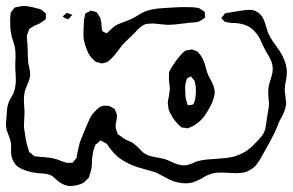

<svg xmlns="http://www.w3.org/2000/svg" viewBox="-23 -560 980 642"><path d="M930 -195Q928 -186 921.5 -174Q915 -162 911 -154Q908 -147 904 -136.5Q900 -126 893 -112Q885 -95 859 -49Q847 -26 836 -11.5Q825 3 808 11Q795 19 766 19L740 18Q731 17 715 17Q692 17 682 22Q667 26 653 36Q636 45 621 50Q611 53 597 53Q580 53 557 46Q543 41 522 29L499 17Q491 14 465 7L437 -1Q406 -11 378 -30Q363 -41 347 -61Q344 -64 340 -71Q336 -78 331 -81L319 -87Q318 -88 317 -89Q316 -90 314 -90Q312 -90 309 -87Q306 -84 305 -83L296 -76Q295 -75 292 -65Q287 -50 285 -30Q285 -27 284 -9Q283 9 277 24L274 34Q274 34 266 42Q258 50 258 50L248 55Q229 62 212 62Q194 62 176 49Q170 45 160.5 36Q151 27 142 24Q133 21 120.5 20Q108 19 104 19Q69 15 48 4Q40 0 36 -3Q26 -11 20 -24.5Q14 -38 14 -53V-74Q14 -86 8 -101.5Q2 -117 -1 -126Q-3 -138 -3 -144Q-3 -153 -1 -171Q-1 -175 0 -188.5Q1 -202 4 -212Q6 -220 13.5 -232.5Q21 -245 23 -251Q30 -271 30 -294L29 -318Q28 -325 28 -340L29 -376Q29 -391 26 -406Q24 -414 19.5 -427Q15 -440 14 -449Q11 -462 11 -487V-493Q11 -504 12 -509Q13 -511 12.5 -513.5Q12 -516 13 -518Q16 -522 18.5 -525.5Q21 -529 23 -531Q27 -535 27 -535Q29 -536 34 -536.5Q39 -537 41 -538Q51 -540 57 -540Q73 -540 101 -532Q111 -530 114 -528Q117 -527 119 -524.5Q121 -522 123 -521Q124 -520 126 -518.5Q128 -517 130 -515Q131 -514 130.5 -511Q130 -508 130 -507Q130 -506 130.5 -502Q131 -498 129 -496Q129 -494 125 -492L115 -485Q111 -482 104 -479Q97 -476 92 -474Q77 -465 74 -462L72 -454Q67 -444 67 -441V-438Q67 -429 68 -420.5Q69 -412 69 -403Q70 -393 70 -373Q71 -366 71 -353Q72 -345 75 -332.5Q78 -320 78 -311Q77 -295 68 -276Q60 -258 59 -249Q57 -241 57 -226Q57 -212 59 -188Q59 -171 58 -163L57 -137Q57 -133 63 -96Q64 -90 66.5 -79.5Q69 -69 72 -61Q73 -59 73.5 -55.5Q74 -52 75 -51L80 -48Q88 -40 92 -38Q94 -37 98.5 -37Q103 -37 106 -36Q114 -35 130 -34Q146 -33 157 -30Q164 -29 178 -23Q185 -20 199 -16Q204 -15 207.5 -15.5Q211 -16 214 -16Q215 -16 216.5 -15.5Q218 -15 219 -16Q221 -17 223.5 -20.5Q226 -24 227 -25Q233 -31 233 -32Q234 -34 234 -38Q234 -42 235 -45L241 -72Q243 -83 248 -94.5Q253 -106 254 -109Q258 -118 264.5 -134.5Q271 -151 277.5 -164Q284 -177 293 -186Q309 -204 321 -206Q324 -207 329 -206.5Q334 -206 337 -206Q344 -206 354 -199L361 -195Q362 -194 362 -192.5Q362 -191 363 -190Q364 -186 366 -181.5Q368 -177 368 -175V-172L367 -161Q366 -157 364.5 -147Q363 -137 364 -131L368 -120L371 -111Q371 -111 380 -105Q388 -98 404 -90Q418 -85 426 -78Q432 -74 442 -64Q450 -55 457 -49Q471 -39 491.5 -35.5Q512 -32 520 -30Q531 -28 548 -20Q574 -7 591 -7Q597 -7 601 -8Q609 -9 623 -15Q634 -21 642 -22Q649 -24 663 -26L687 -28Q721 -30 741.5 -33Q762 -36 777 -43Q807 -54 838 -89Q840 -91 848 -100Q856 -109 860 -118Q865 -129 866.5 -143Q868 -157 869 -161L876 -204Q877 -213 875.5 -225.5Q874 -238 874 -248Q874 -263 875 -269Q876 -277 882 -295Q883 -298 886 -308.5Q889 -319 889 -329Q889 -343 883.5 -356.5Q878 -370 867 -387Q864 -393 861.5 -397.5Q859 -402 857 -406Q854 -413 847 -428Q840 -443 831 -452Q811 -477 773 -482Q768 -483 759.5 -483Q751 -483 745 -484Q742 -485 737 -485.5Q732 -486 729 -487Q729 -487 722 -494Q717 -499 717 -500Q717 -501 724 -508Q725 -509 726.5 -511.5Q728 -514 731 -516Q733 -517 739 -517Q754 -520 755 -520L775 -523Q785 -525 805 -527H814Q825 -527 835.5 -521Q846 -515 853 -505Q862 -491 867 -470Q869 -466 871 -458Q873 -450 876 -445Q881 -434 888.5 -423Q896 -412 899 -408Q912 -390 913 -388Q936 -351 936 -319Q936 -309 935 -302Q934 -295 933 -291Q929 -271 929 -261Q929 -255 931 -241L934 -214Q932 -200 930 -195ZM261 -508Q261 -512 262 -514Q263 -516 268 -518Q273 -520 275 -521Q276 -523 280 -525L285 -523Q287 -523 293 -521.5Q299 -520 301 -518Q302 -518 304 -513Q306 -510 308.5 -506.5Q311 -503 313 -498Q315 -491 316 -481Q317 -471 317 -467Q318 -465 318 -461.5Q318 -458 319 -457Q320 -455 324.5 -453Q329 -451 331 -450L334 -449Q336 -450 339 -453.5Q342 -457 344 -458Q360 -474 372 -479Q386 -485 393 -487Q421 -498 427 -502Q433 -506 445 -513Q457 -520 466 -523Q486 -530 510.5 -532Q535 -534 540 -534Q578 -537 609 -536Q634 -536 644 -532Q647 -530 650 -528Q653 -526 656 -524L661 -521Q662 -519 662 -510L663 -502Q662 -500 658.5 -498Q655 -496 654 -495Q645 -489 645 -489Q637 -486 626 -485Q615 -484 611 -484L586 -481Q556 -477 540 -477Q532 -477 514 -479Q510 -479 499.5 -480.5Q489 -482 481 -481Q472 -481 467 -480Q458 -478 450 -472Q442 -466 436 -459.5Q430 -453 428 -451L413 -436Q393 -418 384 -407Q379 -400 368 -385.5Q357 -371 347 -362L339 -355Q334 -351 319 -348Q315 -348 306 -351L298 -353L290 -360Q276 -372 268 -392Q260 -412 257 -428Q256 -435 256 -448Q256 -461 258 -495ZM214 -512Q218 -512 219 -510Q217 -508 215 -506.5Q213 -505 213 -504Q212 -503 209 -499.5Q206 -496 205 -496H204Q202 -496 198 -498Q194 -500 192 -501Q191 -502 189.5 -502.5Q188 -503 187 -504Q187 -505 188 -506Q189 -507 190 -508Q196 -514 201 -517ZM538 -215Q538 -223 542 -239Q545 -260 545 -262Q545 -268 543 -282Q541 -300 542 -308V-315Q542 -318 544 -322Q546 -326 547 -328Q554 -341 568 -360Q580 -376 588 -383Q590 -385 592 -387Q594 -389 596 -390Q602 -393 611 -393L619 -395Q620 -395 626 -392Q629 -391 632 -390Q635 -389 638 -387Q640 -385 642.5 -381.5Q645 -378 647 -376Q658 -362 665 -334Q669 -318 674 -307Q678 -299 684.5 -287Q691 -275 693 -266Q695 -256 695 -252Q695 -238 685 -214Q674 -191 662.5 -174.5Q651 -158 635 -147Q626 -139 612 -134Q606 -131 605 -131L597 -132Q594 -133 590.5 -133Q587 -133 584 -134L575 -142Q558 -159 551 -173Q550 -176 547 -180.5Q544 -185 541 -193Q538 -214 538 -215ZM632 -257Q632 -268 631 -274Q630 -276 629.5 -280.5Q629 -285 628 -288Q627 -291 624 -294.5Q621 -298 619 -300Q618 -301 617.5 -302.5Q617 -304 616 -305Q614 -305 614 -303Q604 -300 602 -297Q601 -295 600 -290.5Q599 -286 598 -284Q596 -272 596 -264L597 -244Q597 -232 599 -227Q600 -223 601 -220Q602 -217 603 -214Q604 -213 604 -211Q604 -209 605 -208Q606 -207 608 -208Q610 -209 611 -209Q620 -209 622 -211Q625 -212 629 -225Q632 -240 632 -257Z"/></svg>

Font: Rubik-Burned
Style: Regular
Weight: 400
Designer: NaN (generative design), Hubert & Fischer (Rubik source font outlines)
Foundry: NaN, Hubert & Fischer
Version: Version 1.000